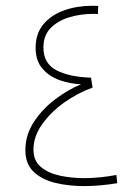

<svg xmlns="http://www.w3.org/2000/svg" viewBox="-20 -630 474 650"><path d="M254.4 -344.7Q216.3 -346.2 181.2 -358.9Q146 -371.6 123.3 -398.2Q100.6 -424.8 100.6 -467.8Q100.6 -516.6 127.2 -548.1Q153.8 -579.6 197.3 -595Q240.7 -610.4 291 -610.4Q296.9 -610.4 302.2 -610.4Q307.6 -610.4 312.5 -609.9L311.5 -582.5Q307.1 -583 302.7 -583Q298.3 -583 294.4 -583Q252.9 -583 214.6 -571.5Q176.3 -560.1 151.6 -535.2Q127 -510.3 127 -469.2Q127 -414.6 171.6 -391.8Q216.3 -369.1 288.1 -367.2L293.5 -333.5Q243.2 -315.4 197.5 -283Q151.9 -250.5 122.6 -209.2Q93.3 -168 93.3 -123.5Q93.3 -85.4 118.7 -64.5Q144 -43.5 183.3 -35.2Q222.7 -26.9 263.7 -26.9Q292.5 -26.9 319.8 -29.8Q347.2 -32.7 374 -37.6L377 -9.8Q316.9 0 263.7 0Q211.9 0 166.7 -11Q121.6 -22 93.8 -48.6Q65.9 -75.2 65.9 -121.6Q65.9 -173.3 94.7 -217.3Q123.5 -261.2 167 -293.9Q210.4 -326.7 254.4 -344.7Z"/></svg>

Font: Vazirmatn RD Thin
Style: Regular
Weight: 100
Designer: Saber Rastikerdar
Foundry: Saber Rastikerdar
Version: Version 32.102